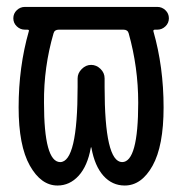

<svg xmlns="http://www.w3.org/2000/svg" viewBox="-20 -540 540 569"><path d="M138.7 -441.4Q109.4 -340.8 110.4 -235.4Q110.4 -60.5 158.2 -59.6Q210 -59.6 210 -282.2V-307.6Q210 -323.2 222.2 -335.4Q234.4 -347.7 250 -347.7Q265.6 -347.7 277.8 -335.9Q290 -324.2 290 -307.6V-282.2Q290 -60.5 341.8 -59.6Q389.6 -59.6 389.6 -235.4Q389.6 -340.8 361.3 -441.4Q358.4 -452.1 345.7 -452.1H154.3Q141.6 -452.1 138.7 -441.4ZM53.7 -452.1Q40 -452.1 29.8 -461.9Q19.5 -471.7 19.5 -485.8Q19.5 -500 29.8 -509.8Q40 -519.5 53.7 -519.5H446.3Q460 -519.5 470.2 -509.8Q480.5 -500 480.5 -485.8Q480.5 -471.7 470.2 -461.9Q460 -452.1 446.3 -452.1H439.5Q433.6 -452.1 434.6 -447.3Q464.8 -341.8 464.8 -221.7Q464.8 -107.4 432.1 -48.8Q399.4 9.8 349.6 9.8Q312.5 9.8 286.6 -19Q260.7 -47.9 251 -101.6Q251 -103.5 250 -103.5Q249 -103.5 249 -101.6Q239.3 -47.9 212.9 -19Q186.5 9.8 150.4 9.8Q101.6 9.8 68.4 -49.3Q35.2 -108.4 35.2 -221.7Q35.2 -341.8 65.4 -447.3Q67.4 -452.1 60.5 -452.1Z"/></svg>

Font: Rounded-X Mgen+ 2m regular
Style: Regular
Weight: 400
Designer: [Source Han Sans]
Ryoko NISHIZUKA  (kana & ideographs); Paul D. Hunt (Latin, Greek & Cyrillic); Wenlong ZHANG  (bopomofo
Version: Version 1.059.20150602